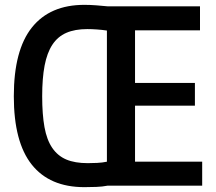

<svg xmlns="http://www.w3.org/2000/svg" viewBox="-20 -766 889 792"><path d="M328 6Q185 6 111 -87Q37 -180 37 -369Q37 -559 111.5 -652.5Q186 -746 328 -746Q352 -746 377.5 -744Q403 -742 423 -740H805V-641H537V-424H784V-330H537V-99H814V0H423Q403 4 377.5 5Q352 6 328 6ZM342 -93Q359 -93 380.5 -94Q402 -95 421 -99V-640Q401 -643 379.5 -644.5Q358 -646 340 -646Q289 -646 253.5 -630.5Q218 -615 196 -581.5Q174 -548 164 -495.5Q154 -443 154 -369Q154 -294 163.5 -241.5Q173 -189 195.5 -156Q218 -123 253.5 -108Q289 -93 342 -93Z"/></svg>

Font: Encode Sans Compressed
Style: SemiBold
Weight: 600
Designer: Pablo Impallari, Andres Torresi
Foundry: Pablo Impallari, Andres Torresi
Version: Version 1.000; ttfautohint (v1.00) -l 8 -r 50 -G 200 -x 14 -